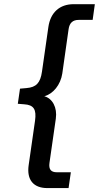

<svg xmlns="http://www.w3.org/2000/svg" viewBox="-20 -831 485 942"><path d="M316.4 91.8 327.6 14.2H259.3C230.5 14.2 218.3 0.5 222.7 -31.7L253.9 -249C261.7 -303.7 237.3 -348.1 197.3 -358.9C240.2 -369.6 277.3 -415 285.6 -470.2L316.4 -687C320.8 -719.2 337.4 -733.4 366.2 -733.4H434.6L445.3 -810.5H341.3C272.9 -810.5 227.5 -770 217.3 -698.2L186 -480C178.2 -424.3 157.7 -402.8 110.4 -398.9L78.1 -396L67.4 -321.8L98.6 -319.3C145.5 -316.4 159.7 -294.4 151.9 -238.8L120.6 -20.5C110.4 51.3 144 91.8 212.4 91.8Z"/></svg>

Font: Winston
Style: Italic
Weight: 400
Italic angle: -8.13011°
Designer: Vernon Adams, Kim Jin-seong, David Berlow, Cristiano Sobral
Foundry: The Winston Project Authors
Version: Version 3.004